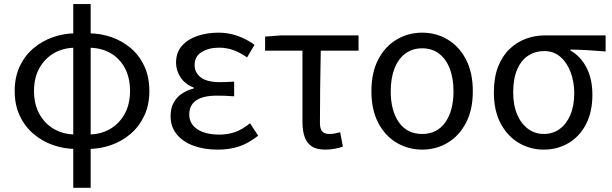

<svg xmlns="http://www.w3.org/2000/svg" viewBox="-20 -716 2985 936"><path d="M348.4 10.2Q291.9 9.8 238.7 -8.8Q185.6 -27.3 143.3 -63.4Q100.9 -99.5 76.3 -151.9Q51.6 -204.2 51.6 -272.2Q51.6 -340.1 76.3 -392.6Q100.9 -445.1 143.3 -480.8Q185.6 -516.4 238.7 -535Q291.9 -553.6 348.4 -553.6L344.1 -483.2Q289.4 -482.8 244.6 -457.6Q199.7 -432.4 172.7 -385.3Q145.8 -338.2 145.8 -272.2Q145.8 -206.8 172.7 -159.2Q199.7 -111.6 244.6 -86.3Q289.4 -61 344.1 -60.6ZM411.3 10.2 415.6 -60.6Q470.2 -61 515.1 -86.3Q560 -111.6 586.9 -159.2Q613.9 -206.8 613.9 -272.2Q613.9 -338.2 588.2 -385.3Q562.4 -432.4 517.8 -457.6Q473.3 -482.8 415.6 -483.2L411.3 -553.6Q470 -553.6 523.3 -535Q576.5 -516.4 618.2 -480.8Q660 -445.1 684 -392.6Q708.1 -340.1 708.1 -272.2Q708.1 -204.2 683.4 -151.9Q658.7 -99.5 616.7 -63.4Q574.7 -27.3 521.6 -8.8Q468.4 9.8 411.3 10.2ZM337.1 199.6V-696.2H422V199.6Z M1040.9 13.4Q974 13.4 922 -6.1Q870 -25.6 840.8 -62.4Q811.6 -99.1 811.6 -149.6Q811.6 -188.8 826.7 -215.9Q841.9 -243 867.6 -260Q893.3 -277 924.2 -284.4V-289.4Q882.5 -305.2 860.4 -338.7Q838.2 -372.2 838.2 -410.5Q838.2 -460.1 866.8 -492.5Q895.4 -524.8 942.5 -540.8Q989.5 -556.8 1045.4 -556.8Q1094.6 -556.8 1138.9 -540.9Q1183.3 -524.9 1220.8 -497.6L1184.5 -436Q1152.8 -458.9 1119.2 -471.2Q1085.6 -483.6 1048.1 -483.6Q997.9 -483.6 963.3 -462.4Q928.7 -441.2 928.7 -399.5Q928.7 -362.5 958.4 -339Q988 -315.5 1053.3 -315.5Q1069.5 -315.5 1085.7 -316.3Q1101.9 -317.2 1121.5 -318.2V-246.5Q1097.7 -248.5 1077.4 -249.1Q1057.1 -249.7 1036.5 -249.7Q969.9 -249.7 936.3 -226.5Q902.6 -203.3 902.6 -157.8Q902.6 -112.1 942 -86Q981.4 -59.8 1050.4 -59.8Q1089.7 -59.8 1125.5 -72.1Q1161.3 -84.5 1199 -115.2L1238.5 -54.4Q1189.6 -16.3 1143.6 -1.4Q1097.6 13.4 1040.9 13.4Z M1564.8 13.4Q1523.9 13.4 1499.8 -2.4Q1475.7 -18.1 1465.1 -48.5Q1454.5 -78.8 1454.5 -122.3V-469H1272.4V-537.6L1349.5 -543.4H1727.9V-469H1543.7Q1541.9 -377.1 1540.8 -287.7Q1539.7 -198.3 1539.7 -116.3Q1539.7 -87.6 1551 -75.2Q1562.3 -62.9 1585 -62.9Q1598.5 -62.9 1611.7 -65.2Q1624.9 -67.5 1638.4 -71.3L1651.6 -1.1Q1635.8 4.4 1613.1 8.9Q1590.4 13.4 1564.8 13.4Z M2038.1 13.4Q1970.4 13.4 1913.9 -20Q1857.4 -53.3 1824 -117Q1790.6 -180.6 1790.6 -271Q1790.6 -362.5 1824 -426.3Q1857.4 -490 1913.9 -523.4Q1970.4 -556.8 2038.1 -556.8Q2106.2 -556.8 2162.2 -523.4Q2218.2 -490 2251.6 -426.3Q2285 -362.5 2285 -271Q2285 -180.6 2251.6 -117Q2218.2 -53.3 2162.2 -20Q2106.2 13.4 2038.1 13.4ZM2038.1 -62.9Q2110.7 -62.9 2150.7 -119.5Q2190.8 -176.2 2190.8 -271Q2190.8 -333.8 2172.9 -380.8Q2155 -427.8 2120.8 -454.2Q2086.7 -480.5 2038.1 -480.5Q1989.8 -480.5 1955.2 -454.2Q1920.6 -427.8 1902.7 -380.8Q1884.8 -333.8 1884.8 -271Q1884.8 -176.2 1924.8 -119.5Q1964.9 -62.9 2038.1 -62.9Z M2630.5 13.4Q2565.3 13.4 2509.9 -18.9Q2454.5 -51.2 2421 -113.6Q2387.6 -176.1 2387.6 -265.2Q2387.6 -337.4 2407.8 -389.7Q2428.1 -442.1 2463 -476Q2498 -509.8 2542.5 -526.6Q2587 -543.4 2635.5 -543.4H2932.4V-465.1Q2886.4 -468.9 2846.2 -471.3Q2806 -473.8 2760.8 -474.2V-469.8Q2810.9 -441.5 2839.4 -386.2Q2867.9 -330.9 2867.9 -253.9Q2867.9 -169.8 2836.5 -109.9Q2805.2 -50 2751.2 -18.3Q2697.2 13.4 2630.5 13.4ZM2631.3 -62.9Q2675 -62.9 2708.3 -87.1Q2741.6 -111.4 2760.5 -155.8Q2779.4 -200.2 2779.4 -261.3Q2779.4 -316.3 2762.2 -363.1Q2745 -409.8 2712.3 -438.5Q2679.6 -467.1 2632.5 -467.1Q2589.9 -467.1 2555.7 -445.3Q2521.4 -423.4 2501.6 -378.4Q2481.8 -333.4 2481.8 -265.2Q2481.8 -202.9 2501.3 -157.5Q2520.8 -112.2 2554.8 -87.5Q2588.7 -62.9 2631.3 -62.9Z"/></svg>

Font: Noto Sans TC Thin
Style: Regular
Weight: 100
Designer: Ryoko NISHIZUKA 西塚涼子 (kana, bopomofo & ideographs); Paul D. Hunt (Latin, Greek & Cyrillic); Sandoll Communications 산돌커뮤니
Foundry: Adobe
Version: Version 2.004-H2;hotconv 1.0.118;makeotfexe 2.5.65603